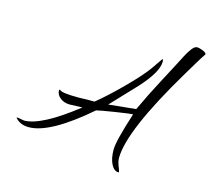

<svg xmlns="http://www.w3.org/2000/svg" viewBox="-89 -588 896 809"><g transform="rotate(15 358.5 -183.5)"><path d="M249 -147 284 -148H317Q362 -184 426 -248Q490 -312 516 -350L547 -395Q551 -395 551 -384Q551 -339 480 -261L376 -151L495 -163Q527 -232 565 -303.5Q603 -375 612.5 -393.5Q622 -412 631.5 -430.5Q641 -449 653 -465Q665 -481 675.5 -481Q686 -481 701.5 -474.5Q717 -468 717 -461Q704 -442 688.5 -416Q673 -390 655 -360Q478 -64 478 55Q478 69 486 90Q496 114 492 114Q472 114 459.5 89.5Q447 65 447 26.5Q447 -12 488 -138Q474 -138 411 -128Q348 -118 333 -114Q169 28 77 28Q38 28 17 2Q21 1 22 1L51 6Q125 6 273 -110V-111L219 -109Q195 -109 177.5 -122.5Q160 -136 160 -156L162 -158Q162 -159 163 -159L166 -157Q176 -147 249 -147Z"/></g></svg>

Font: Qwigley
Style: Regular
Weight: 400
Designer: Robert E. Leuschke
Foundry: Robert E. Leuschke
Version: Version 1.003